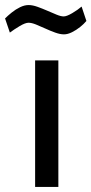

<svg xmlns="http://www.w3.org/2000/svg" viewBox="-66 -740 362 760"><path d="M73 0V-501H165V0ZM187 -604Q172 -604 152.5 -611Q133 -618 113.5 -627Q94 -636 76.5 -643Q59 -650 47 -650Q34 -650 11.5 -636.5Q-11 -623 -27 -611L-46 -667Q-35 -678 -19.5 -690.5Q-4 -703 13.5 -711.5Q31 -720 47 -720Q63 -720 82.5 -713Q102 -706 121.5 -697.5Q141 -689 158 -682Q175 -675 186 -675Q198 -675 220 -688Q242 -701 257 -714L276 -657Q266 -645 251 -633Q236 -621 219 -612.5Q202 -604 187 -604Z"/></svg>

Font: Cairo Play SemiBold
Style: Regular
Weight: 600
Designer: Mohamed Gaber, Accademia di Belle Arti di Urbino
Foundry: Kief Type Foundry, Accademia di Belle Arti di Urbino
Version: Version 3.130;gftools[0.9.24]